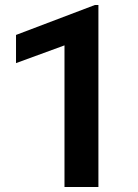

<svg xmlns="http://www.w3.org/2000/svg" viewBox="-20 -752 553 772"><path d="M375.7 -731.9V0H239.3V-569.6L44.4 -498.2V-611.5L361.5 -731.9Z"/></svg>

Font: Interface
Style: Bold
Weight: 700
Designer: Rasmus Andersson
Foundry: rsms
Version: Version 1.8